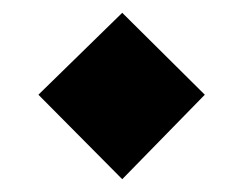

<svg xmlns="http://www.w3.org/2000/svg" viewBox="-20 -369 380 300"><path d="M171 -89 40 -221 171 -349 300 -221Z"/></svg>

Font: Space Grotesk SemiBold
Style: Regular
Weight: 600
Designer: Florian Karsten
Foundry: Florian Karsten
Version: Version 2.000